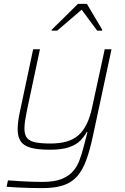

<svg xmlns="http://www.w3.org/2000/svg" viewBox="-20 -764 644 990"><path d="M197 206Q166 206 131.5 205Q97 204 66.5 202.5Q36 201 14 199L21 166Q48 168 80 170Q112 172 143.5 173Q175 174 198 174Q260 174 297.5 159Q335 144 356.5 119Q378 94 389.5 63Q401 32 410 -2Q415 -22 420.5 -42.5Q426 -63 431 -83H427Q414 -59 393 -38Q372 -17 335 -4.5Q298 8 237 8Q174 8 137.5 -2.5Q101 -13 86 -36.5Q71 -60 71 -97Q71 -117 74 -140Q77 -163 83 -190L151 -510H186L119 -195Q113 -166 109.5 -142.5Q106 -119 106 -102Q106 -69 119.5 -52.5Q133 -36 162.5 -30Q192 -24 241 -24Q287 -24 322.5 -34Q358 -44 383.5 -66Q409 -88 426.5 -123.5Q444 -159 455 -210L520 -510H555L460 -67Q444 9 425 61Q406 113 378 145Q350 177 306.5 191.5Q263 206 197 206ZM246 -606 247 -611 382 -744H428L507 -611L506 -606H481L401 -714L275 -606Z"/></svg>

Font: Saira Thin Thin
Style: Italic
Weight: 250
Italic angle: -12°
Version: Version 1.101